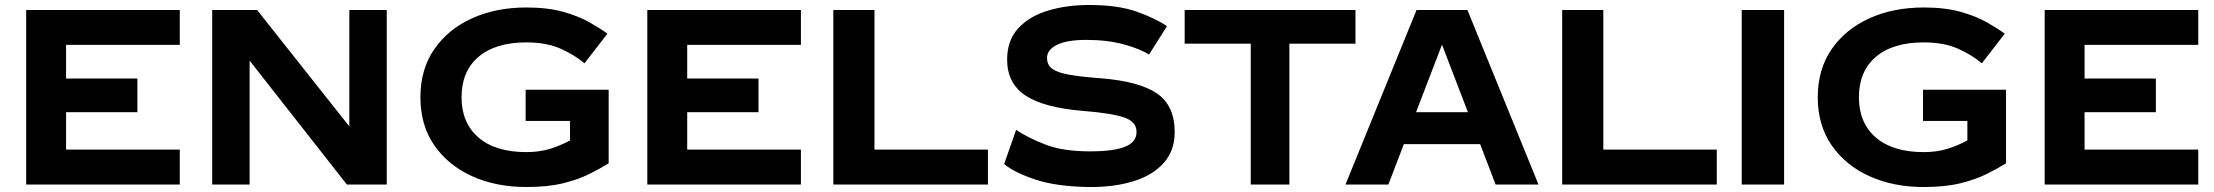

<svg xmlns="http://www.w3.org/2000/svg" viewBox="-20 -740 8881 770"><path d="M85 -700H701V-560H245V-425H531V-290H245V-140H701V0H85Z M831 -700H1011L1381 -233V-700H1531V0H1371L981 -497V0H831Z M1831 -350Q1831 -247 1899 -188.5Q1967 -130 2091 -130Q2144 -130 2187 -143.5Q2230 -157 2266 -177V-255H2088V-380H2421V-85Q2387 -64 2343 -42Q2299 -20 2238 -5Q2177 10 2091 10Q1969 10 1873 -33.5Q1777 -77 1721.5 -157.5Q1666 -238 1666 -350Q1666 -462 1721.5 -542.5Q1777 -623 1873 -666.5Q1969 -710 2091 -710Q2177 -710 2239 -692.5Q2301 -675 2344 -650.5Q2387 -626 2416 -605L2324 -486Q2287 -518 2230 -544Q2173 -570 2091 -570Q1967 -570 1899 -512Q1831 -454 1831 -350Z M2576 -700H3192V-560H2736V-425H3022V-290H2736V-140H3192V0H2576Z M3322 -700H3487V-140H3942V0H3322Z M4055 -219Q4105 -186 4174.5 -159.5Q4244 -133 4352 -133Q4446 -133 4492 -151.5Q4538 -170 4538 -211Q4538 -252 4488 -269Q4438 -286 4326 -295Q4166 -308 4092.5 -357Q4019 -406 4019 -501Q4019 -578 4063.5 -626.5Q4108 -675 4183 -697.5Q4258 -720 4347 -720Q4462 -720 4536.5 -694Q4611 -668 4660 -635L4588 -521Q4553 -544 4487 -562Q4421 -580 4337 -580Q4258 -580 4218.5 -560Q4179 -540 4179 -508Q4179 -480 4199.5 -464.5Q4220 -449 4267.5 -440.5Q4315 -432 4395 -426Q4548 -414 4619.5 -365.5Q4691 -317 4691 -210Q4691 -136 4647 -86.5Q4603 -37 4525 -13Q4447 11 4347 10Q4216 8 4132 -20Q4048 -48 4007 -82Z M4731 -565V-700H5416V-565H5151V0H4996V-565Z M5978 0 5916 -162H5610L5548 0H5376L5661 -700H5865L6150 0ZM5763 -561 5659 -290H5867Z M6245 -700H6410V-140H6865V0H6245Z M6965 -700H7135V0H6965Z M7435 -350Q7435 -247 7503 -188.5Q7571 -130 7695 -130Q7748 -130 7791 -143.5Q7834 -157 7870 -177V-255H7692V-380H8025V-85Q7991 -64 7947 -42Q7903 -20 7842 -5Q7781 10 7695 10Q7573 10 7477 -33.5Q7381 -77 7325.5 -157.5Q7270 -238 7270 -350Q7270 -462 7325.5 -542.5Q7381 -623 7477 -666.5Q7573 -710 7695 -710Q7781 -710 7843 -692.5Q7905 -675 7948 -650.5Q7991 -626 8020 -605L7928 -486Q7891 -518 7834 -544Q7777 -570 7695 -570Q7571 -570 7503 -512Q7435 -454 7435 -350Z M8180 -700H8796V-560H8340V-425H8626V-290H8340V-140H8796V0H8180Z"/></svg>

Font: Copperplate Sans CC
Style: Bold
Weight: 700
Designer: indestructible type*
Foundry: Cowboy Collective
Version: Version 1.000